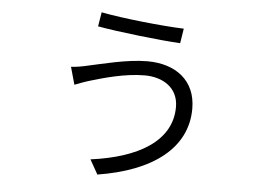

<svg xmlns="http://www.w3.org/2000/svg" viewBox="-50 -697 1100 819"><g transform="rotate(5 500.0 -287.5)"><path d="M704 -258C704 -110 559 -30 360 -4L395 58C628 21 774 -87 774 -257C774 -377 688 -442 566 -442C478 -442 371 -413 313 -401C292 -396 265 -391 243 -390L264 -315C280 -321 305 -331 329 -338C383 -354 474 -381 560 -381C637 -381 704 -341 704 -258ZM353 -633 343 -572C430 -556 617 -535 698 -531L708 -594C617 -597 445 -615 353 -633Z"/></g></svg>

Font: ChiuKong Gothic MN Normal
Style: Regular
Weight: 350
Designer: Ryoko NISHIZUKA 西塚涼子 (kana, bopomofo & ideographs); Paul D. Hunt (Latin, Greek & Cyrillic); Sandoll Communications 산돌커뮤니
Foundry: Adobe
Version: Version 1.300